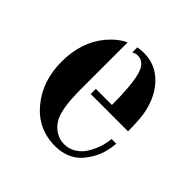

<svg xmlns="http://www.w3.org/2000/svg" viewBox="-135 -608 742 742"><g transform="rotate(45 236.0 -237.0)"><path d="M176 -203V-470C150.7 -458 127.7 -439.7 107 -415C67.7 -367.7 48 -308.3 48 -237C48 -167 67.8 -108 107.5 -60C147.2 -12 198.3 12 261 12C283 12 303 8.3 321 1C339 -6.3 353.7 -16 365 -28C376.3 -40 386.3 -53.7 395 -69C403.7 -84.3 410 -99.7 414 -115C418 -130.3 420.7 -146 422 -162H396C394.7 -144.7 391 -127.7 385 -111C379 -94.3 371.5 -79 362.5 -65C353.5 -51 341.8 -39.7 327.5 -31C313.2 -22.3 297.7 -18 281 -18C259 -18 239.3 -25.3 222 -40C204.7 -54.7 193 -74.3 187 -99C183.7 -111.7 181.2 -125.3 179.5 -140C177.8 -154.7 177 -167.7 177 -179C176.3 -185.7 176 -193.7 176 -203ZM216 -256V-228H420C420 -273.3 417.7 -306.7 413 -328C403 -376 383.5 -414.3 354.5 -443C325.5 -471.7 290.7 -486 250 -486C238 -486 226.7 -485 216 -483V-455C222.7 -459.7 230.7 -462 240 -462C264.7 -462 281.5 -445.3 290.5 -412C299.5 -378.7 304 -326.7 304 -256Z"/></g></svg>

Font: Km Standard TT
Style: Bold
Weight: 700
Designer: Alexey Kryukov <alexios@thessalonica.org.ru>
Version: Version 2.0.2